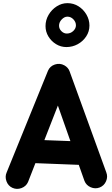

<svg xmlns="http://www.w3.org/2000/svg" viewBox="-20 -1123 712 1221"><path d="M59.6 71.8Q32.2 59.6 21.2 30Q10.3 0.5 22.5 -26.9L285.2 -673.3Q297.9 -702.6 329.3 -712.9Q360.8 -723.1 389.2 -707.5Q414.1 -693.4 422.4 -669.9L655.8 -27.3Q667 1 654.5 29.5Q642.1 58.1 613.8 69.3Q585.4 80.1 556.9 67.9Q528.3 55.7 517.1 27.3L481 -74.7L205.1 -85.4L158.2 34.7Q146 62 116.7 73Q87.4 84 59.6 71.8ZM348.1 -451.7 262.2 -231.9 427.7 -225.6ZM548.8 -960.4Q548.8 -922.9 528.3 -891.6Q507.8 -860.4 474.4 -842Q440.9 -823.7 401.9 -823.7Q366.7 -823.7 336.4 -842.3Q306.2 -860.8 287.8 -891.1Q269.5 -921.4 269.5 -957Q269.5 -995.6 289.1 -1028.8Q308.6 -1062 340.6 -1082.5Q372.6 -1103 408.7 -1103Q447.8 -1103 479.5 -1082.8Q511.2 -1062.5 530 -1029.8Q548.8 -997.1 548.8 -960.4ZM462.9 -961.9Q462.9 -982.9 446.8 -1000Q430.7 -1017.1 408.7 -1017.1Q389.6 -1017.1 372.6 -999.5Q355.5 -981.9 355.5 -959.5Q355.5 -939.9 370.6 -924.8Q385.7 -909.7 404.8 -909.7Q428.7 -909.7 445.8 -925.8Q462.9 -941.9 462.9 -961.9Z"/></svg>

Font: Mikhak-DS2-FD ExtraBold
Style: Regular
Weight: 800
Designer: Amin Abedi
Version: Version 3.2